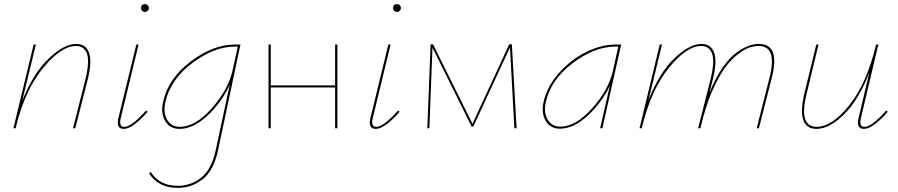

<svg xmlns="http://www.w3.org/2000/svg" viewBox="-20 -622 4354 931"><path d="M350 -409Q395 -409 411 -368.5Q427 -328 407 -243L345 0H334L396 -244Q415 -329 401 -364Q387 -399 348 -399Q277 -399 189 -292.5Q101 -186 57 -5L56 0H45L143 -406H154L88 -134Q141 -266 215.5 -337.5Q290 -409 350 -409Z M664 -583Q664 -602 683 -602Q691 -602 696.5 -596.5Q702 -591 702 -583Q702 -576 696.5 -570Q691 -564 683 -564Q675 -564 669.5 -569.5Q664 -575 664 -583ZM580 3Q542 3 554 -49L641 -406H652L565 -47Q556 -7 583 -7Q618 -7 688 -86L696 -80Q623 3 580 3Z M1119 -406H1146L1037 108Q1016 205 963 247Q910 289 842 289Q748 289 703 219L711 212Q753 279 842 279Q906 279 956 239Q1006 199 1026 106L1094 -211Q1055 -126 986 -61.5Q917 3 850 3Q804 3 781.5 -34.5Q759 -72 770 -124Q794 -240 903.5 -323Q1013 -406 1119 -406ZM852 -7Q927 -7 1006.5 -96.5Q1086 -186 1107 -278L1133 -396H1118Q1018 -396 911.5 -315.5Q805 -235 781 -124Q771 -74 791 -40.5Q811 -7 852 -7Z M1605 -406H1616V0H1605V-198H1293V0H1282V-406H1293V-208H1605Z M1886 -583Q1886 -602 1905 -602Q1913 -602 1918.5 -596.5Q1924 -591 1924 -583Q1924 -576 1918.5 -570Q1913 -564 1905 -564Q1897 -564 1891.5 -569.5Q1886 -575 1886 -583ZM1802 3Q1764 3 1776 -49L1863 -406H1874L1787 -47Q1778 -7 1805 -7Q1840 -7 1910 -86L1918 -80Q1845 3 1802 3Z M2485 0H2474L2453 -392L2275 -8H2267L2077 -391L2062 0H2052L2068 -407H2080L2271 -22L2449 -407H2462Z M2964 -406H2992L2901 0H2890L2937 -206Q2897 -123 2829 -60.5Q2761 2 2695 2Q2649 2 2626.5 -35.5Q2604 -73 2615 -124Q2631 -201 2690 -267.5Q2749 -334 2823 -370Q2897 -406 2964 -406ZM2697 -8Q2772 -8 2851.5 -97Q2931 -186 2952 -278L2978 -396H2963Q2863 -396 2756.5 -315.5Q2650 -235 2626 -124Q2616 -75 2636 -41.5Q2656 -8 2697 -8Z M3659 -409Q3765 -409 3722 -243L3660 0H3649L3711 -244Q3751 -399 3659 -399Q3637 -399 3613 -391Q3589 -383 3558.5 -359.5Q3528 -336 3500 -299.5Q3472 -263 3442.5 -200.5Q3413 -138 3391 -58L3376 0H3365L3427 -244Q3446 -326 3432.5 -362.5Q3419 -399 3380 -399Q3310 -399 3224.5 -294.5Q3139 -190 3094 -10L3092 0H3081L3179 -406H3190L3125 -138Q3177 -269 3250 -339Q3323 -409 3382 -409Q3426 -409 3442 -368.5Q3458 -328 3438 -243L3420 -173Q3449 -243 3483 -292.5Q3517 -342 3549.5 -365.5Q3582 -389 3608.5 -399Q3635 -409 3659 -409Z M4277 -86 4285 -80Q4212 3 4169 3Q4131 3 4143 -49L4195 -269Q4144 -138 4073 -67.5Q4002 3 3939 3Q3892 3 3876 -37.5Q3860 -78 3879 -163L3938 -406H3949L3890 -162Q3853 -7 3940 -7Q4015 -7 4099.5 -113.5Q4184 -220 4228 -406H4239L4154 -47Q4145 -7 4172 -7Q4207 -7 4277 -86Z"/></svg>

Font: EauTestInfant Hairline
Style: Italic
Weight: 250
Italic angle: -12°
Designer: Christian Thalmann (Catharsis Fonts)
Version: Version 0.001;PS 000.001;hotconv 1.0.88;makeotf.lib2.5.64775